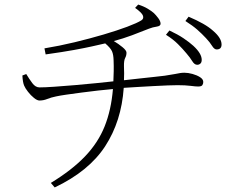

<svg xmlns="http://www.w3.org/2000/svg" viewBox="-20 -779 1040 850"><path d="M714.8 -625 730 -644Q766.6 -627 792.7 -609.4Q818.8 -591.8 835.9 -576.2Q873 -542 873 -514.2Q873 -502.9 867.2 -497.6Q861.3 -492.2 853 -492.2Q840.8 -492.2 831.1 -508.3Q821.3 -524.4 805.2 -543Q789.1 -562.5 767.8 -583.7Q746.6 -605 714.8 -625ZM578.1 -744.1 591.8 -758.8Q616.7 -751 634.3 -740.2Q651.9 -729.5 661.1 -721.2Q669.9 -712.9 680.4 -699Q690.9 -685.1 690.9 -673.8Q690.9 -663.6 673.6 -661.1Q656.2 -658.7 639.2 -651.9Q603 -637.2 564.2 -622.8Q525.4 -608.4 483.9 -597.2Q504.4 -585 522.2 -570.3Q540 -555.7 540 -545.9Q540 -533.2 534.2 -522.5Q528.3 -511.7 528.8 -485.8Q530.3 -454.1 528.8 -423.8Q561.5 -427.7 596.9 -431.4Q632.3 -435.1 662.4 -438.5Q692.4 -441.9 709 -443.8Q740.7 -448.7 755.1 -451.4Q769.5 -454.1 777.6 -455.6Q785.6 -457 796.9 -457Q812.5 -457 832 -451.7Q851.6 -446.3 865.7 -437.3Q879.9 -428.2 879.9 -416Q879.9 -408.7 876 -402.3Q872.1 -396 856.9 -396Q846.7 -396 824 -398.9Q801.3 -401.9 766.1 -401.9Q751 -401.9 722.7 -400.9Q694.3 -399.9 659.7 -397.9Q625 -396 590.3 -394Q555.7 -392.1 527.8 -390.1Q517.6 -242.2 445.6 -131.6Q373.5 -21 222.2 50.8L205.1 30.8Q298.8 -26.4 356.4 -86.7Q414.1 -147 443.1 -219.2Q472.2 -291.5 480 -384.8Q451.2 -382.3 414.3 -378.2Q377.4 -374 340.3 -369.1Q303.2 -364.3 273.2 -359.9Q243.2 -355.5 228 -352.1Q206.1 -347.7 189.2 -340.8Q172.4 -334 154.8 -334Q144.5 -334 130.4 -345.5Q116.2 -356.9 104 -372.6Q91.8 -388.2 86.9 -399.9Q80.6 -414.6 79.1 -444.8L96.2 -451.2Q109.4 -429.2 123.3 -410.6Q137.2 -392.1 154.8 -392.1Q178.2 -392.1 220.2 -395Q262.2 -397.9 311.3 -402.1Q360.4 -406.2 406 -410.9Q451.7 -415.5 481.9 -418.9Q482.9 -440.9 483.4 -463.6Q483.9 -486.3 482.9 -511.2Q482.4 -537.1 475.8 -552Q469.2 -566.9 445.8 -586.9Q418.5 -580.6 386.7 -573.5Q355 -566.4 306.6 -557.6Q258.3 -548.8 182.1 -538.1L176.8 -564.9Q242.7 -575.7 310.5 -592Q378.4 -608.4 438.7 -626.2Q499 -644 543.2 -660.6Q587.4 -677.2 606 -689Q617.2 -696.3 613 -709.2Q608.9 -722.2 578.1 -744.1ZM800.8 -686 814.9 -705.1Q851.6 -689.5 878.7 -674.1Q905.8 -658.7 922.9 -643.1Q960.9 -610.8 960.9 -582Q960.9 -560.1 939 -560.1Q928.7 -560.1 918.9 -575.9Q909.2 -591.8 892.1 -609.9Q874 -629.4 853.5 -647.5Q833 -665.5 800.8 -686Z"/></svg>

Font: Source Han Serif CN ExtraLight
Style: Regular
Weight: 250
Designer: Ryoko NISHIZUKA  (kana & ideographs); Frank Grießhammer (Latin, Greek & Cyrillic); Wenlong ZHANG  (bopomofo); Sandoll Co
Foundry: Adobe Systems Incorporated
Version: Version 1.001;PS 1.001;hotconv 16.6.54;makeotf.lib2.5.65590